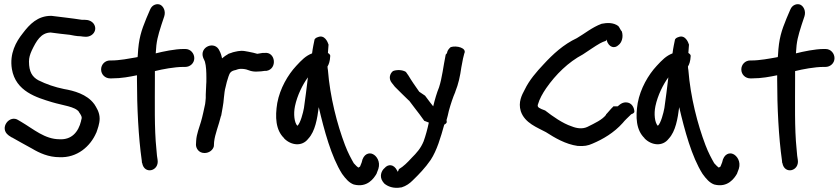

<svg xmlns="http://www.w3.org/2000/svg" viewBox="-20 -740 4027 921"><path d="M225 -664C161 -664 122 -624 89 -580C57 -540 25 -483 37 -409C55 -301 157 -272 229 -250C282 -234 341 -229 359 -203V-202C367 -191 372 -182 372 -175C372 -172 371 -168 369 -162V-160C356 -106 323 -69 266 -72C195 -72 142 -120 81 -156L69 -163C26 -193 -26 -125 21 -91L22 -90L36 -81H37C66 -65 100 -45 134 -27C169 -6 213 14 265 14C350 18 414 -38 442 -104L443 -105V-106C448 -121 458 -146 458 -171C458 -202 442 -225 432 -241L431 -242C397 -288 334 -305 287 -313C243 -322 202 -336 164 -355C135 -371 119 -395 119 -445C119 -463 124 -479 132 -497C154 -543 176 -583 223 -584C249 -580 289 -576 315 -573C325 -571 348 -566 367 -566C371 -565 383 -564 385 -564C424 -559 452 -597 428 -628C411 -648 385 -645 373 -645C322 -653 273 -658 227 -664Z M860 -419H869C891 -419 912 -436 912 -461C912 -483 895 -505 869 -505H860C820 -505 762 -493 727 -484C730 -543 737 -566 754 -620L768 -662C776 -688 763 -710 749 -717C735 -724 710 -719 700 -694L682 -652C658 -593 645 -556 641 -476C641 -474 640 -470 640 -466C638 -466 636 -466 634 -465C600 -459 553 -450 515 -450H508C483 -450 465 -430 465 -407C465 -382 485 -364 508 -364H516C563 -364 603 -372 637 -379V-356C637 -227 644 -82 660 30L661 41L662 42C672 99 744 81 736 27C733 12 733 6 730 -27C720 -121 723 -252 723 -362V-399C759 -408 817 -419 860 -419Z M1258 -400C1312 -409 1302 -494 1248 -486H1239C1232 -485 1226 -484 1215 -482C1215 -482 1212 -482 1210 -483L1195 -487C1186 -489 1177 -491 1171 -492L1154 -495C1131 -499 1110 -492 1096 -489L1094 -488L1076 -482L1075 -481C1066 -476 1054 -468 1045 -460C1043 -472 1039 -485 1033 -496C1012 -547 934 -516 955 -462C959 -452 961 -451 963 -444C969 -423 970 -395 970 -365C970 -352 970 -340 969 -332V-330C969 -315 967 -302 967 -286V-270C967 -260 964 -246 964 -241C958 -214 952 -183 944 -156C936 -128 923 -98 921 -65L920 -46C920 -29 933 -6 961 -6C984 -6 1002 -21 1006 -39V-41L1007 -59C1011 -97 1029 -138 1040 -184L1041 -185C1045 -211 1052 -239 1054 -271C1056 -290 1058 -309 1062 -322L1068 -347L1076 -373C1082 -392 1089 -400 1110 -404L1122 -408C1133 -411 1148 -410 1161 -407C1170 -405 1187 -394 1219 -397C1227 -397 1237 -398 1250 -400Z M1343 -75H1344C1376 -43 1429 -35 1459 -75C1492 -110 1502 -172 1509 -226C1535 -115 1569 12 1621 94C1639 119 1655 137 1677 145C1742 162 1774 115 1787 92V91L1795 70C1806 35 1786 7 1768 -1C1752 -9 1723 -4 1715 39L1707 59C1704 61 1702 62 1699 64C1694 61 1688 55 1677 43C1665 22 1649 -7 1635 -44C1597 -144 1563 -275 1553 -404C1552 -410 1551 -415 1551 -421C1557 -430 1563 -447 1564 -470C1565 -474 1563 -480 1553 -486C1554 -499 1555 -513 1556 -526C1552 -539 1537 -575 1505 -562C1495 -559 1492 -555 1489 -551C1486 -536 1480 -510 1477 -484C1446 -472 1427 -452 1401 -424C1361 -381 1323 -316 1310 -246C1299 -179 1302 -116 1343 -77ZM1395 -231C1406 -283 1432 -335 1457 -369C1451 -321 1445 -268 1438 -222C1434 -199 1421 -149 1407 -137H1406C1392 -152 1387 -193 1395 -231Z M1906 159C1929 152 1946 139 1959 126C1989 97 2020 65 2046 27C2076 -19 2094 -81 2111 -142C2118 -146 2123 -150 2123 -155C2123 -159 2123 -159 2122 -164C2126 -177 2130 -194 2133 -208C2142 -241 2153 -274 2164 -299V-300C2179 -337 2187 -374 2193 -417L2201 -459L2207 -483C2221 -510 2170 -523 2142 -514C2123 -498 2125 -485 2124 -485L2118 -478C2106 -420 2101 -367 2086 -321C2075 -294 2066 -263 2058 -230C2054 -235 2049 -242 2043 -249L2019 -281C2010 -287 2001 -293 1991 -300C1972 -327 1955 -351 1939 -378L1927 -395C1910 -406 1881 -406 1865 -399C1850 -387 1843 -363 1859 -343L1874 -324C1897 -300 1919 -280 1941 -258H1942L1970 -221C1983 -205 2002 -179 2014 -162V-161C2021 -158 2027 -156 2037 -152C2030 -119 2022 -90 2012 -62C1998 -28 1979 -7 1954 18C1936 38 1915 59 1894 71L1893 72V73C1892 75 1888 88 1887 82L1886 81V80C1869 45 1841 47 1825 66C1809 79 1799 107 1816 131L1823 140C1839 154 1867 166 1904 159Z M2752 -40C2782 -38 2800 -41 2822 -51C2872 -72 2925 -103 2967 -150C2978 -164 2992 -176 3008 -192C3015 -194 3023 -199 3023 -204C3023 -221 3012 -249 2982 -249C2970 -249 2961 -244 2954 -239L2943 -230H2922L2921 -228C2907 -215 2900 -204 2890 -194L2888 -193L2887 -189C2868 -165 2835 -150 2797 -131C2775 -121 2749 -123 2722 -134C2679 -148 2631 -182 2595 -210C2568 -220 2556 -225 2560 -238C2568 -266 2583 -292 2600 -317C2646 -383 2706 -442 2776 -479C2804 -497 2833 -518 2858 -532C2867 -537 2876 -541 2886 -544C2887 -546 2888 -549 2889 -551V-548L2890 -547C2901 -511 2929 -506 2947 -524C2963 -536 2971 -563 2963 -589C2956 -596 2954 -605 2946 -615C2922 -633 2891 -631 2866 -626C2820 -609 2785 -579 2747 -557C2683 -527 2632 -480 2587 -431C2554 -396 2519 -356 2497 -310C2483 -284 2465 -250 2478 -207C2497 -149 2559 -128 2599 -106C2641 -79 2693 -48 2751 -40Z M3072 -75H3073C3105 -43 3158 -35 3188 -75C3221 -110 3231 -172 3238 -226C3264 -115 3298 12 3350 94C3368 119 3384 137 3406 145C3471 162 3503 115 3516 92V91L3524 70C3535 35 3515 7 3497 -1C3481 -9 3452 -4 3444 39L3436 59C3433 61 3431 62 3428 64C3423 61 3417 55 3406 43C3394 22 3378 -7 3364 -44C3326 -144 3292 -275 3282 -404C3281 -410 3280 -415 3280 -421C3286 -430 3292 -447 3293 -470C3294 -474 3292 -480 3282 -486C3283 -499 3284 -513 3285 -526C3281 -539 3266 -575 3234 -562C3224 -559 3221 -555 3218 -551C3215 -536 3209 -510 3206 -484C3175 -472 3156 -452 3130 -424C3090 -381 3052 -316 3039 -246C3028 -179 3031 -116 3072 -77ZM3124 -231C3135 -283 3161 -335 3186 -369C3180 -321 3174 -268 3167 -222C3163 -199 3150 -149 3136 -137H3135C3121 -152 3116 -193 3124 -231Z M3931 -419H3940C3962 -419 3983 -436 3983 -461C3983 -483 3966 -505 3940 -505H3931C3891 -505 3833 -493 3798 -484C3801 -543 3808 -566 3825 -620L3839 -662C3847 -688 3834 -710 3820 -717C3806 -724 3781 -719 3771 -694L3753 -652C3729 -593 3716 -556 3712 -476C3712 -474 3711 -470 3711 -466C3709 -466 3707 -466 3705 -465C3671 -459 3624 -450 3586 -450H3579C3554 -450 3536 -430 3536 -407C3536 -382 3556 -364 3579 -364H3587C3634 -364 3674 -372 3708 -379V-356C3708 -227 3715 -82 3731 30L3732 41L3733 42C3743 99 3815 81 3807 27C3804 12 3804 6 3801 -27C3791 -121 3794 -252 3794 -362V-399C3830 -408 3888 -419 3931 -419Z"/></svg>

Font: Stray Cat
Style: BlkCn
Weight: 900
Version: Version 1.0